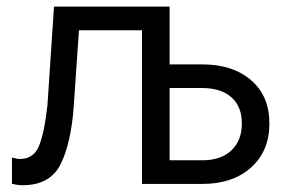

<svg xmlns="http://www.w3.org/2000/svg" viewBox="-20 -547 856 571"><path d="M199.2 -230.5Q191.4 -121.1 160.2 -58.6Q128.9 3.9 46.9 3.9Q35.2 3.9 27.3 2Q19.5 0 15.6 0V-78.1Q19.5 -78.1 25.4 -76.2Q31.2 -74.2 39.1 -74.2Q82 -74.2 97.7 -117.2Q113.3 -160.2 121.1 -234.4L140.6 -527.3H484.4V-355.5H582Q671.9 -355.5 726.6 -308.6Q781.2 -261.7 781.2 -179.7Q781.2 -97.7 726.6 -48.8Q671.9 0 582 0H402.3V-457H214.8ZM484.4 -285.2V-70.3H582Q636.7 -70.3 668 -99.6Q699.2 -128.9 699.2 -179.7Q699.2 -230.5 668 -257.8Q636.7 -285.2 582 -285.2Z"/></svg>

Font: 和音 by 宁静之雨，公众号njzyshare
Style: Regular
Weight: 400
Designer: Steve Matteson
Foundry: Ascender Corporation
Version: Version 6.00;June 8, 2018;FontCreator 11.0.0.2388 32-bit